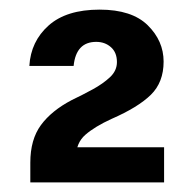

<svg xmlns="http://www.w3.org/2000/svg" viewBox="-20 -731 399 399"><path d="M43 -352V-393Q43 -441 65 -471Q87 -501 129 -523Q152 -534 173 -545.5Q194 -557 208.5 -570.5Q223 -584 223 -602Q223 -622 210.5 -633Q198 -644 180 -644Q138 -644 133 -594H41Q44 -645 81 -678Q118 -711 187 -711Q254 -711 287 -678.5Q320 -646 320 -603Q320 -560 293.5 -534Q267 -508 212 -484Q177 -468 157.5 -451Q138 -434 138 -405L120 -425H321V-352Z"/></svg>

Font: Host Grotesk SemiBold
Style: Regular
Weight: 600
Designer: Doukan Karapınar
Foundry: Element Type
Version: Version 1.003